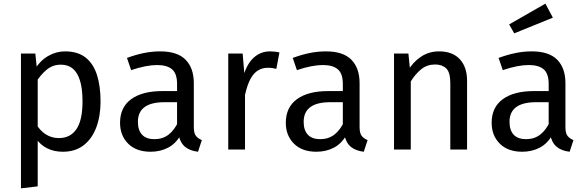

<svg xmlns="http://www.w3.org/2000/svg" viewBox="-20 -821 3218 1054"><path d="M337 -539Q407 -539 450 -505Q493 -471 512.5 -409Q532 -347 532 -264Q532 -184 508.5 -121.5Q485 -59 439 -23.5Q393 12 325 12Q278 12 240.5 -6Q203 -24 177 -61L178 -142Q198 -105 230.5 -84Q263 -63 303 -63Q366 -63 399.5 -112Q433 -161 433 -264Q433 -333 419.5 -377.5Q406 -422 380 -444Q354 -466 314 -466Q268 -466 233.5 -436Q199 -406 179 -371L171 -440Q200 -488 244 -513.5Q288 -539 337 -539ZM95 -527H174L183 -439L187 -400V202L95 213Z M859 -539Q954 -539 999 -493Q1044 -447 1044 -364V-123Q1044 -89 1056 -74.5Q1068 -60 1088 -52L1067 12Q1023 7 996 -15Q969 -37 959 -86L952 -123V-360Q952 -417 924.5 -440.5Q897 -464 842 -464Q813 -464 777 -457Q741 -450 700 -436L677 -503Q726 -521 770.5 -530Q815 -539 859 -539ZM871 -321H967V-260H883Q810 -260 773.5 -233Q737 -206 737 -152Q737 -106 760 -81.5Q783 -57 828 -57Q873 -57 905.5 -82Q938 -107 961 -157L973 -82Q946 -33 903 -10.5Q860 12 807 12Q728 12 683.5 -32.5Q639 -77 639 -147Q639 -232 700 -276.5Q761 -321 871 -321Z M1462 -539Q1475 -539 1488.5 -537.5Q1502 -536 1514 -533L1497 -443Q1485 -446 1475 -447.5Q1465 -449 1451 -449Q1416 -449 1390.5 -430.5Q1365 -412 1348 -373.5Q1331 -335 1320 -275L1317 -407Q1337 -473 1374.5 -506Q1412 -539 1462 -539ZM1233 -527H1312L1322 -410L1325 -315V0H1233Z M1769 -539Q1864 -539 1909 -493Q1954 -447 1954 -364V-123Q1954 -89 1966 -74.5Q1978 -60 1998 -52L1977 12Q1933 7 1906 -15Q1879 -37 1869 -86L1862 -123V-360Q1862 -417 1834.5 -440.5Q1807 -464 1752 -464Q1723 -464 1687 -457Q1651 -450 1610 -436L1587 -503Q1636 -521 1680.5 -530Q1725 -539 1769 -539ZM1781 -321H1877V-260H1793Q1720 -260 1683.5 -233Q1647 -206 1647 -152Q1647 -106 1670 -81.5Q1693 -57 1738 -57Q1783 -57 1815.5 -82Q1848 -107 1871 -157L1883 -82Q1856 -33 1813 -10.5Q1770 12 1717 12Q1638 12 1593.5 -32.5Q1549 -77 1549 -147Q1549 -232 1610 -276.5Q1671 -321 1781 -321Z M2391 -539Q2464 -539 2504 -496Q2544 -453 2544 -378V0H2452V-365Q2452 -424 2429.5 -445.5Q2407 -467 2369 -467Q2325 -467 2293 -441.5Q2261 -416 2235 -374L2219 -432Q2246 -479 2290 -509Q2334 -539 2391 -539ZM2143 -527H2222L2235 -398V0H2143Z M2899 -539Q2994 -539 3039 -493Q3084 -447 3084 -364V-123Q3084 -89 3096 -74.5Q3108 -60 3128 -52L3107 12Q3063 7 3036 -15Q3009 -37 2999 -86L2992 -123V-360Q2992 -417 2964.5 -440.5Q2937 -464 2882 -464Q2853 -464 2817 -457Q2781 -450 2740 -436L2717 -503Q2766 -521 2810.5 -530Q2855 -539 2899 -539ZM2911 -321H3007V-260H2923Q2850 -260 2813.5 -233Q2777 -206 2777 -152Q2777 -106 2800 -81.5Q2823 -57 2868 -57Q2913 -57 2945.5 -82Q2978 -107 3001 -157L3013 -82Q2986 -33 2943 -10.5Q2900 12 2847 12Q2768 12 2723.5 -32.5Q2679 -77 2679 -147Q2679 -232 2740 -276.5Q2801 -321 2911 -321ZM2775 -687 2974 -801 3015 -724 2803 -638Z"/></svg>

Font: Fira Sans Variable
Style: Regular
Weight: 400
Designer: Carrois Corporate & Edenspiekermann AG
Foundry: Carrois Corporate GbR & Edenspiekermann AG
Version: Version 4.202